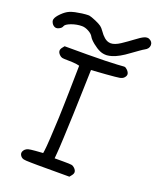

<svg xmlns="http://www.w3.org/2000/svg" viewBox="-231 -993 895 1089"><g transform="rotate(20 216.5 -448.5)"><path d="M244.1 -727.1Q222.7 -736.3 199.2 -755.4Q175.8 -774.4 168 -788.6Q160.2 -803.7 138.7 -815.4Q117.2 -827.1 98.1 -827.1Q66.9 -827.1 34.7 -815.4Q2.4 -803.2 -1.5 -790Q-4.9 -779.3 -18.1 -772.5Q-31.2 -765.1 -42 -767.6Q-54.7 -771 -63 -783.7Q-69.3 -793.5 -69.3 -802.2Q-69.3 -805.2 -68.4 -808.6Q-64.5 -824.2 -42 -846.7Q-19.5 -869.1 1.5 -877.9Q12.2 -882.8 33.2 -887.7Q54.2 -892.1 72.8 -894.5Q97.2 -897.5 109.9 -897.5Q114.3 -897.5 117.2 -897Q127.4 -895.5 157.7 -882.8Q183.1 -871.6 193.4 -863.8Q203.6 -856.4 214.8 -840.3Q243.7 -798.3 271.5 -792.5Q276.9 -791 282.7 -791Q307.1 -791 339.8 -812.5Q353 -821.3 371.1 -834Q389.2 -846.7 401.4 -856Q432.6 -879.9 450.2 -887.7Q467.8 -895 480 -889.6Q501.5 -879.9 501.5 -859.9Q501.5 -858.9 501.5 -857.9Q500.5 -836.4 476.6 -824.2Q469.7 -820.8 449.7 -806.6Q429.7 -793 408.7 -777.3Q356 -737.8 315.9 -725.6Q299.8 -720.7 285.6 -719.7Q283.2 -719.7 280.8 -719.7Q261.2 -719.7 244.1 -727.1ZM30.8 -11.2Q20 -22 20 -33.2Q20 -44.4 31.2 -56.2Q39.1 -63.5 49.8 -66.4Q60.5 -69.3 90.3 -71.8Q106 -72.8 136.7 -75.2Q137.7 -80.6 139.2 -91.3Q142.1 -110.8 145.5 -167Q148.9 -223.6 151.9 -294.4Q153.3 -333 154.3 -372.6Q155.8 -412.6 156.2 -451.2Q157.2 -503.9 159.2 -610.4Q153.8 -611.3 142.6 -613.8Q135.7 -615.2 119.6 -616.2Q103.5 -617.2 87.9 -617.2Q62.5 -617.2 54.2 -619.1Q45.4 -621.1 37.1 -629.4Q25.9 -640.6 25.4 -651.4Q24.4 -661.6 34.2 -673.8Q37.6 -678.2 43.9 -686Q43.9 -686 109.9 -686Q109.9 -686 179.2 -686Q234.9 -686 288.1 -687.5Q341.3 -689 360.8 -690.4Q387.7 -692.9 398.4 -692.9Q401.4 -692.9 403.3 -692.9Q411.1 -691.9 420.9 -682.1Q433.1 -669.4 433.6 -658.2Q434.1 -647 422.4 -635.3Q414.1 -627.4 398.4 -624.5Q382.3 -621.6 320.3 -616.7Q290.5 -614.7 230.5 -610.4Q229.5 -571.8 227.1 -494.6Q225.1 -421.4 222.2 -340.3Q219.2 -258.8 216.3 -197.3Q214.8 -164.1 213.4 -139.6Q211.9 -115.2 210.9 -103.5Q210 -92.3 208 -69.3Q208 -69.3 262.2 -69.3Q300.8 -69.3 310.5 -67.4Q320.8 -65.4 329.6 -56.6Q340.8 -45.4 341.3 -34.7Q342.3 -24.4 332 -12.2Q329.1 -8.3 322.3 0Q322.3 0 182.6 0Q182.6 0 129.4 0Q107.4 0 91.3 -0.5Q54.7 -1 45.9 -3.4Q37.1 -5.4 30.8 -11.2Z"/></g></svg>

Font: Casuwalt
Style: Regular
Weight: 400
Designer: Walter E Stewart
Version: 0.1